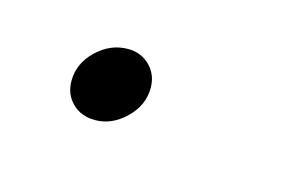

<svg xmlns="http://www.w3.org/2000/svg" viewBox="-30 -108 268 169"><g transform="rotate(15 104.0 -24.0)"><path d="M32 -18Q32 -34 44.5 -46Q57 -58 73 -58Q85 -58 93 -50Q101 -42 101 -30Q101 -14 88.5 -2Q76 10 61 10Q48 10 40 2Q32 -6 32 -18Z"/></g></svg>

Font: KoHo ExtraLight
Style: Italic
Weight: 275
Italic angle: -10°
Version: Version 1.000; ttfautohint (v1.6)